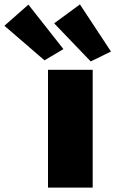

<svg xmlns="http://www.w3.org/2000/svg" viewBox="-69 -852 591 872"><path d="M149 0V-535H352V0ZM343 -573 177 -746 294 -832 435 -618ZM133 -578 -49 -735 60 -831 219 -629Z"/></svg>

Font: Lexend Mega Black
Style: Regular
Weight: 900
Version: Version 1.007